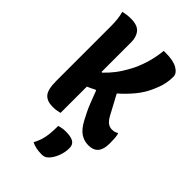

<svg xmlns="http://www.w3.org/2000/svg" viewBox="-283 -808 1167 1167"><g transform="rotate(45 300.0 -225.0)"><path d="M52 -700Q69 -704 84.5 -706Q100 -708 119 -708Q175 -708 198 -680.5Q221 -653 221 -607V-352H227Q255 -378 281 -411.5Q307 -445 332 -491Q355 -532 373 -588Q391 -644 398 -710H417Q482 -710 516.5 -689.5Q551 -669 551 -640Q551 -610 544.5 -578.5Q538 -547 516 -498Q496 -452 459.5 -407.5Q423 -363 379 -325Q395 -294 412 -263.5Q429 -233 445 -202Q460 -174 476.5 -161.5Q493 -149 512 -149Q537 -149 551 -159H557Q561 -142 562.5 -125Q564 -108 564 -82Q564 -25 539 0Q519 20 479 20Q442 20 412 0Q382 -20 356 -68Q341 -97 330 -119Q319 -141 307.5 -170.5Q296 -200 277 -250H271Q245 -236 221 -226V0Q205 4 191.5 6Q178 8 160 8Q112 8 88.5 -18.5Q65 -45 65 -120V-590Q65 -620 62 -647.5Q59 -675 52 -700ZM267 66Q284 61 297 59Q310 57 324 57Q368 57 389.5 70Q411 83 411 113Q411 150 397 185.5Q383 221 362 242Q352 252 342 256Q332 260 317 260Q267 260 231 242Q246 214 253.5 189Q261 164 264 135Q267 106 267 66Z"/></g></svg>

Font: Recursive Sn Csl St XBd
Style: Regular
Weight: 800
Version: Version 1.085;hotconv 1.1.0;makeotfexe 2.6.0; ttfautohint (v